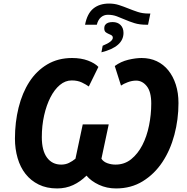

<svg xmlns="http://www.w3.org/2000/svg" viewBox="-20 -1049 1052 1079"><path d="M385 -723Q436 -723 474.5 -708.5Q513 -694 533 -673L479 -563Q464 -574 440 -585.5Q416 -597 383 -597Q347 -597 316.5 -571.5Q286 -546 263.5 -502Q241 -458 228 -400.5Q215 -343 215 -278Q215 -203 244 -163.5Q273 -124 324 -124Q348 -124 367.5 -133.5Q387 -143 404 -157L445 -350H591L550 -157Q561 -140 583 -132Q605 -124 629 -124Q680 -124 717.5 -154.5Q755 -185 780 -233.5Q805 -282 817.5 -343.5Q830 -405 830 -467Q830 -533 805 -564.5Q780 -596 745 -596Q722 -596 698 -587Q674 -578 660 -568L625 -678Q659 -703 700.5 -713Q742 -723 776 -723Q823 -723 861 -705Q899 -687 926 -653.5Q953 -620 968 -573.5Q983 -527 983 -470Q983 -378 960 -291.5Q937 -205 892.5 -138Q848 -71 782.5 -30.5Q717 10 632 10Q580 10 536 -10.5Q492 -31 466 -62Q432 -28 391 -9Q350 10 301 10Q242 10 197.5 -12Q153 -34 123.5 -71.5Q94 -109 79 -160.5Q64 -212 64 -270Q64 -362 84.5 -444.5Q105 -527 145 -589Q185 -651 245.5 -687Q306 -723 385 -723ZM458 -910Q470 -973 504.5 -1001Q539 -1029 593 -1029Q623 -1029 649 -1020.5Q675 -1012 701 -1001.5Q727 -991 754 -982Q781 -973 813 -973H825L812 -910H803Q764 -910 735.5 -919Q707 -928 683 -938.5Q659 -949 636 -957.5Q613 -966 586 -966Q564 -966 547.5 -952Q531 -938 524 -910ZM550 -755 557 -792Q614 -815 614 -837Q614 -845 609 -849Q604 -853 596 -856Q586 -860 576 -866.5Q566 -873 566 -889Q566 -903 572 -910Q583 -925 613 -925Q641 -925 657.5 -908.5Q674 -892 674 -864Q674 -786 550 -755Z"/></svg>

Font: BC Sans
Style: Bold Italic
Weight: 700
Italic angle: -12°
Designer: Monotype Design Team
Province of B.C.
Foundry: Monotype Imaging Inc.
Version: Version 2.000;GOOG;noto-source:20170915:90ef993387c0